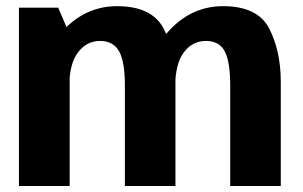

<svg xmlns="http://www.w3.org/2000/svg" viewBox="-20 -618 1008 638"><path d="M43 0H211.5V-503.5L173.5 -592.5H43ZM395 0H563V-346Q563 -447.5 524 -522.5Q485 -597.5 369 -597.5Q269 -597.5 195 -522.5Q121 -447.5 121 -363L210 -327.5Q210 -405 238.8 -443.5Q267.5 -482 313 -482Q356 -482 375.5 -448Q395 -414 395 -332.5ZM745 0H913V-346Q913 -448 874.8 -522.8Q836.5 -597.5 721 -597.5Q620.5 -597.5 546.5 -521.2Q472.5 -445 472.5 -363L562 -327.5Q562 -405 590.5 -443.5Q619 -482 664.5 -482Q708 -482 726.5 -448Q745 -414 745 -332.5Z"/></svg>

Font: Anybody UltraCondensed Thin
Style: Bold
Weight: 700
Version: Version 1.111